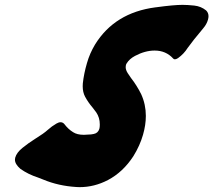

<svg xmlns="http://www.w3.org/2000/svg" viewBox="-20 -770 878 790"><path d="M307.6 0 294.4 -0.5Q220.7 -4.9 157.7 -31.2L136.2 -39.6Q95.7 -52.7 64 -75.2Q41.5 -94.7 41.5 -112.8Q41.5 -117.2 42.5 -121.1Q48.3 -142.1 72.5 -161.6Q96.7 -181.2 126 -199.7Q160.2 -220.7 176.5 -235.6Q192.9 -250.5 212.4 -261.7Q221.7 -267.1 229 -267.1Q237.8 -267.1 244.1 -260.3Q260.7 -238.3 280.8 -226.1Q297.4 -215.3 325.2 -215.3L343.3 -216.3Q355 -216.3 365.7 -218.8Q383.3 -222.2 388.7 -239.7Q390.6 -246.6 390.6 -256.3V-258.3Q390.6 -286.1 376 -307.6L360.4 -328.1Q342.8 -348.6 330.1 -372.1Q320.3 -390.6 320.3 -415Q320.3 -420.9 320.8 -427.2Q325.2 -467.3 337.9 -510.7Q349.1 -550.3 371.1 -586.9Q452.1 -717.8 619.1 -739.7L623.5 -740.2Q695.3 -750 731 -750Q751.5 -750 779.3 -747.1Q807.1 -744.1 828.1 -727.1Q837.9 -717.3 837.9 -703.6Q837.9 -696.8 835.9 -689.5Q830.6 -670.4 816.4 -653.8Q772.9 -602.1 752.4 -573.2Q736.8 -548.3 712.4 -530.8Q704.6 -525.9 699.7 -525.9Q695.3 -525.9 692.4 -529.3Q662.6 -562 616.2 -562Q577.1 -562 535.6 -540Q512.7 -527.8 501.5 -509.8Q499 -505.9 498 -502Q497.1 -498 497.1 -493.7Q497.1 -482.4 505.4 -469.2L519 -449.2Q543 -418.5 561 -382.3Q580.1 -340.3 580.1 -293Q580.1 -255.9 568.4 -215.3Q555.7 -170.9 528.8 -127.4Q486.3 -62 424.3 -29.3Q368.2 0 307.6 0Z"/></svg>

Font: Weird Comic
Style: Italic
Weight: 400
Italic angle: -16°
Designer: GGBotNet
Foundry: GGBotNet
Version: 0.80